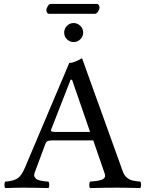

<svg xmlns="http://www.w3.org/2000/svg" viewBox="-20 -954 743 976"><path d="M265.1 -283.2H438L346.2 -548.8H338.9L240.2 -295.9Q237.3 -288.6 242.9 -285.9Q248.5 -283.2 265.1 -283.2ZM210.9 -223.1 157.2 -79.1Q154.3 -71.8 153.8 -65.4Q153.3 -59.1 156 -54.7Q158.7 -50.3 161.9 -46.6Q165 -43 171.4 -40.5Q177.7 -38.1 183.1 -36.6Q188.5 -35.2 197 -33.9Q205.6 -32.7 211.2 -32Q216.8 -31.2 226.1 -30.8Q230.5 -26.4 230.5 -14.4Q230.5 -2.4 226.1 2Q151.9 0 97.2 0Q62.5 0 6.8 2Q2.4 -2.4 2.4 -14.4Q2.4 -26.4 6.8 -30.8Q45.4 -33.2 67.4 -46.4Q89.4 -59.6 106.9 -102.1L332 -633.8Q355 -633.8 397 -658.2L603 -85.9Q607.4 -74.2 612.5 -65.4Q617.7 -56.6 625.5 -50.8Q633.3 -44.9 639.2 -41.5Q645 -38.1 656.5 -35.9Q668 -33.7 673.6 -33Q679.2 -32.2 692.9 -30.8Q697.3 -26.4 697.3 -14.4Q697.3 -2.4 692.9 2Q620.6 0 575.2 0Q512.2 0 438 2Q433.6 -2.4 433.6 -14.4Q433.6 -26.4 438 -30.8Q458 -32.2 470.2 -33.9Q482.4 -35.6 495.1 -39.8Q507.8 -43.9 512 -52Q516.1 -60.1 512.2 -71.8L454.1 -240.2H246.1Q228.5 -240.2 221.7 -236.8Q214.8 -233.4 210.9 -223.1ZM461.9 -883.8H229Q223.1 -883.8 219.5 -889.4Q215.8 -895 215.8 -901.9Q215.8 -911.6 222.9 -922.9Q230 -934.1 237.8 -934.1H472.2Q478.5 -934.1 482.2 -928.5Q485.8 -922.9 485.8 -917Q485.8 -906.7 478.5 -895.3Q471.2 -883.8 461.9 -883.8ZM306.2 -788.1Q306.2 -808.1 320.3 -822.5Q334.5 -836.9 354 -836.9Q374 -836.9 388.4 -822.5Q402.8 -808.1 402.8 -788.1Q402.8 -768.6 388.4 -754.4Q374 -740.2 354 -740.2Q334.5 -740.2 320.3 -754.4Q306.2 -768.6 306.2 -788.1Z"/></svg>

Font: Common Serif News
Style: Regular
Weight: 450
Designer: Philipp H. Poll, Khaled Hosny
Foundry: Stefan Peev, Context Ltd.
Version: Version 1.026